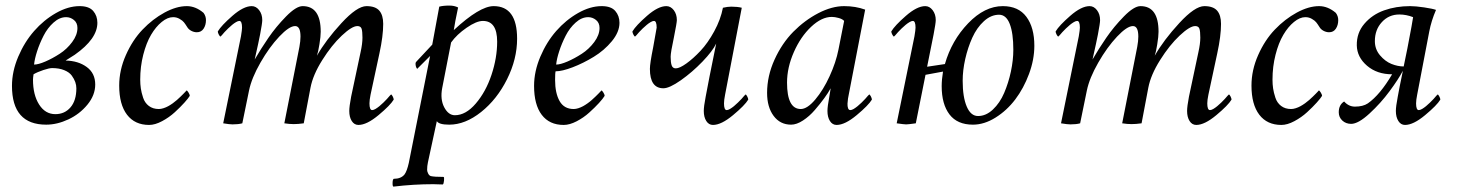

<svg xmlns="http://www.w3.org/2000/svg" viewBox="-20 -447 5292 696"><path d="M103.5 -212.9Q118.7 -212.9 144.3 -223.9Q169.9 -234.9 196.3 -252Q222.7 -269 241.7 -294.7Q260.7 -320.3 260.7 -345.7Q260.7 -364.3 248 -374.5Q235.4 -384.8 219.7 -384.8Q195.8 -384.8 174.1 -365.2Q152.3 -345.7 137.9 -317.4Q123.5 -289.1 114.5 -261.2Q105.5 -233.4 103.5 -212.9ZM333 -364.3Q333 -306.2 251 -248.5Q246.6 -245.1 217.8 -227.5Q263.7 -226.6 294.4 -204.1Q325.2 -181.6 325.2 -140.6Q325.2 -102.1 296.9 -67.6Q268.6 -33.2 227.8 -14.2Q187 4.9 147.5 4.9Q23.4 4.9 23.4 -135.7Q23.4 -188 46.1 -241.5Q68.8 -294.9 103.8 -334.7Q138.7 -374.5 182.9 -399.7Q227.1 -424.8 268.6 -424.8Q302.7 -424.8 317.9 -407.2Q333 -389.6 333 -364.3ZM101.6 -177.7Q99.6 -164.1 99.6 -158.2Q99.6 -103 121.8 -68.1Q144 -33.2 180.7 -33.2Q214.4 -33.2 235.6 -57.9Q256.8 -82.5 256.8 -127Q256.8 -138.2 252.9 -149.4Q249 -160.6 240.2 -172.9Q231.4 -185.1 212.9 -192.6Q194.3 -200.2 168.9 -200.2Q158.7 -200.2 137.2 -193.1Q115.7 -186 101.6 -177.7Z M657.2 -424.8Q689 -424.8 717.8 -400.4Q726.6 -388.7 726.6 -374Q726.6 -356 718 -343Q709.5 -330.1 693.4 -330.1Q683.1 -330.1 673.1 -335.4Q663.1 -340.8 658.2 -349.6Q651.4 -360.4 646.7 -366.2Q642.1 -372.1 631.3 -378.4Q620.6 -384.8 607.4 -384.8Q587.4 -384.8 566.2 -367.4Q544.9 -350.1 527.6 -320.8Q510.3 -291.5 499.3 -248.5Q488.3 -205.6 488.3 -158.2Q488.3 -141.6 490.5 -126.5Q492.7 -111.3 498.8 -92.8Q504.9 -74.2 519.5 -63Q534.2 -51.8 555.7 -51.8Q563.5 -51.8 572.5 -54.7Q581.5 -57.6 589.6 -62Q597.7 -66.4 606.2 -72.5Q614.7 -78.6 621.3 -84.5Q627.9 -90.3 634.5 -96.7Q641.1 -103 645.3 -107.4Q649.4 -111.8 652.8 -115.2L656.2 -119.1Q658.7 -119.1 663.3 -111.6Q668 -104 668 -99.6Q663.1 -91.3 648.7 -75.2Q634.3 -59.1 613.8 -40.3Q593.3 -21.5 567.6 -7.8Q542 5.9 520.5 5.9Q468.8 5.9 440.4 -31.2Q412.1 -68.4 412.1 -136.7Q412.1 -192.9 436.3 -247.3Q460.4 -301.8 496.8 -339.8Q533.2 -377.9 576.4 -401.4Q619.6 -424.8 657.2 -424.8Z M1252.9 -96.7 1287.1 -257.8Q1293.9 -288.6 1293.9 -310.5Q1293.9 -333 1290.8 -342.8Q1287.6 -352.5 1275.4 -352.5Q1255.9 -352.5 1219 -317.9Q1182.1 -283.2 1148.2 -229.2Q1114.3 -175.3 1105.5 -128.9L1081.1 0Q1060.5 2.9 1044.9 2.9Q1029.8 2.9 1010.7 0L1065.4 -277.3Q1069.3 -298.3 1069.3 -314.5Q1069.3 -352.5 1049.8 -352.5Q1028.3 -352.5 992.2 -314.2Q956.1 -275.9 924.1 -220Q892.1 -164.1 882.8 -119.1L858.4 0Q844.2 3.9 823.2 3.9Q812.5 3.9 789.1 0L853.5 -315.4Q857.4 -338.9 857.4 -346.7Q857.4 -371.1 847.7 -371.1Q842.8 -371.1 835.7 -366.9Q828.6 -362.8 821.5 -356.9Q814.5 -351.1 806.9 -343.8Q799.3 -336.4 793.9 -330.6Q788.6 -324.7 784.2 -319.3L779.3 -314.5Q776.9 -314.5 773.2 -321.5Q769.5 -328.6 769.5 -333Q782.2 -354.5 822.5 -389.6Q862.8 -424.8 892.6 -424.8Q908.2 -424.8 919.4 -410.2Q930.7 -395.5 930.7 -374Q930.7 -363.3 922.9 -322.3Q918.5 -298.8 903.3 -231.4Q925.3 -269.5 952.9 -309.8Q980.5 -350.1 1017.1 -387.5Q1053.7 -424.8 1077.1 -424.8Q1142.6 -424.8 1142.6 -332Q1142.6 -314.9 1137.9 -286.4Q1133.3 -257.8 1128.9 -245.1Q1161.1 -301.8 1217.8 -363.3Q1274.4 -424.8 1308.6 -424.8Q1340.8 -424.8 1355 -408.4Q1369.1 -392.1 1369.1 -360.4Q1369.1 -316.4 1355.5 -253.9L1323.2 -103.5Q1319.3 -84 1319.3 -72.3Q1319.3 -47.9 1329.1 -47.9Q1334 -47.9 1341.1 -52Q1348.1 -56.2 1355.2 -62Q1362.3 -67.9 1369.9 -75.2Q1377.4 -82.5 1382.8 -88.4Q1388.2 -94.2 1392.6 -99.6L1397.5 -104.5Q1399.9 -104.5 1403.6 -97.4Q1407.2 -90.3 1407.2 -85.9Q1395 -65.4 1352.3 -29.8Q1309.6 5.9 1279.3 5.9Q1264.2 5.9 1255.1 -8.3Q1246.1 -22.5 1246.1 -44.9Q1246.1 -61 1252.9 -96.7Z M1730.5 -371.1Q1707 -371.1 1671.4 -346.4Q1635.7 -321.8 1615.2 -293L1583 -127.9Q1575.2 -86.9 1590.3 -58.1Q1605.5 -29.3 1628.9 -29.3Q1668.5 -29.3 1704.8 -71.8Q1741.2 -114.3 1761.7 -175.8Q1782.2 -237.3 1782.2 -295.9Q1782.2 -371.1 1730.5 -371.1ZM1769.5 -424.8Q1854.5 -424.8 1854.5 -306.6Q1854.5 -232.9 1818.1 -159.9Q1781.7 -86.9 1724.1 -41Q1666.5 4.9 1608.4 4.9Q1571.3 4.9 1563.5 -7.8L1531.2 141.6Q1528.3 154.8 1528.3 168.9Q1528.3 174.3 1532 181.9Q1535.6 189.5 1542 191.4Q1554.7 194.3 1587.9 194.3Q1590.8 194.8 1589.6 207.5Q1588.4 220.2 1585 221.7Q1578.1 221.7 1566.9 221.2Q1555.7 220.7 1550.8 220.7Q1479 220.7 1406.2 229.5Q1402.8 228.5 1403.1 216.1Q1403.3 203.6 1407.2 201.2Q1433.6 201.2 1446.3 185.5Q1455.1 173.8 1461.9 143.6L1539.1 -244.1L1492.2 -197.3Q1486.3 -204.6 1486.3 -216.8Q1486.3 -220.7 1489.3 -223.6L1546.9 -285.2L1572.3 -422.9Q1586.4 -426.8 1609.4 -426.8Q1627 -426.8 1640.6 -419.9Q1628.4 -362.3 1625 -337.9Q1718.8 -424.8 1769.5 -424.8Z M2161.1 -424.8Q2195.3 -424.8 2210.4 -407.2Q2225.6 -389.6 2225.6 -364.3Q2225.6 -331.1 2198 -297.6Q2170.4 -264.2 2132.3 -241Q2094.2 -217.8 2055.9 -203.1Q2017.6 -188.5 1994.1 -188.5Q1992.2 -182.6 1992.2 -157.2Q1992.2 -109.4 2008.5 -80.6Q2024.9 -51.8 2059.6 -51.8Q2067.4 -51.8 2076.4 -54.7Q2085.4 -57.6 2093.5 -62Q2101.6 -66.4 2110.1 -72.5Q2118.7 -78.6 2125.2 -84.5Q2131.8 -90.3 2138.4 -96.7Q2145 -103 2149.2 -107.4Q2153.3 -111.8 2156.7 -115.2L2160.2 -119.1Q2162.6 -119.1 2167.2 -111.6Q2171.9 -104 2171.9 -99.6Q2166 -89.8 2151.4 -73.7Q2136.7 -57.6 2116.2 -39.1Q2095.7 -20.5 2070.3 -7.3Q2044.9 5.9 2023.4 5.9Q1971.7 5.9 1943.8 -30.8Q1916 -67.4 1916 -135.7Q1916 -188 1938.7 -241.5Q1961.4 -294.9 1996.3 -334.7Q2031.2 -374.5 2075.4 -399.7Q2119.6 -424.8 2161.1 -424.8ZM1996.1 -212.9Q2011.2 -212.9 2036.9 -223.9Q2062.5 -234.9 2088.9 -252Q2115.2 -269 2134.3 -294.7Q2153.3 -320.3 2153.3 -345.7Q2153.3 -364.3 2140.6 -374.5Q2127.9 -384.8 2112.3 -384.8Q2088.4 -384.8 2066.7 -365.2Q2044.9 -345.7 2030.5 -317.4Q2016.1 -289.1 2007.1 -261.2Q1998 -233.4 1996.1 -212.9Z M2411.1 -241.2Q2411.1 -220.7 2414.8 -210Q2418.5 -199.2 2429.7 -199.2Q2443.4 -199.2 2468 -216.8Q2492.7 -234.4 2519.3 -262.7Q2545.9 -291 2569.1 -333.5Q2592.3 -376 2600.6 -418.9Q2617.7 -422.9 2630.9 -422.9Q2653.3 -422.9 2668.9 -418.9L2608.4 -103.5Q2604.5 -84 2604.5 -72.3Q2604.5 -47.9 2614.3 -47.9Q2619.1 -47.9 2626.2 -52Q2633.3 -56.2 2640.4 -62Q2647.5 -67.9 2655 -75.2Q2662.6 -82.5 2668 -88.4Q2673.3 -94.2 2677.7 -99.6L2682.6 -104.5Q2685.1 -104.5 2688.7 -97.4Q2692.4 -90.3 2692.4 -85.9Q2680.2 -65.4 2637.5 -29.8Q2594.7 5.9 2564.5 5.9Q2549.3 5.9 2540.3 -8.3Q2531.2 -22.5 2531.2 -44.9Q2531.2 -61 2538.1 -96.7Q2547.4 -148.4 2576.2 -289.1Q2563.5 -262.2 2526.4 -223.6Q2489.3 -185.1 2448 -156Q2406.7 -127 2384.8 -127Q2335.9 -127 2335.9 -197.3Q2335.9 -216.8 2347.7 -275.4Q2360.4 -345.2 2360.4 -346.7Q2360.4 -371.1 2350.6 -371.1Q2345.7 -371.1 2338.6 -366.9Q2331.5 -362.8 2324.5 -356.9Q2317.4 -351.1 2309.8 -343.8Q2302.2 -336.4 2296.9 -330.6Q2291.5 -324.7 2287.1 -319.3L2282.2 -314.5Q2279.8 -314.5 2276.1 -321.5Q2272.5 -328.6 2272.5 -333Q2285.2 -354.5 2325.4 -389.6Q2365.7 -424.8 2395.5 -424.8Q2411.1 -424.8 2422.4 -410.2Q2433.6 -395.5 2433.6 -374Q2433.6 -365.2 2422.9 -311.5Q2411.1 -256.8 2411.1 -241.2Z M3040 -424.8Q3081.5 -424.8 3116.2 -412.1L3056.6 -103.5Q3055.2 -97.7 3054 -89.6Q3052.7 -81.5 3052.2 -71.5Q3051.8 -61.5 3054.2 -54.7Q3056.6 -47.9 3062.5 -47.9Q3067.4 -47.9 3074.5 -52Q3081.5 -56.2 3088.6 -62Q3095.7 -67.9 3103.3 -75.2Q3110.8 -82.5 3116.2 -88.4Q3121.6 -94.2 3126 -99.6L3130.9 -104.5Q3133.3 -104.5 3137 -97.4Q3140.6 -90.3 3140.6 -85.9Q3128.4 -65.4 3085.7 -29.8Q3043 5.9 3012.7 5.9Q2997.6 5.9 2988.5 -8.3Q2979.5 -22.5 2979.5 -44.9Q2979.5 -61 2986.3 -96.7Q2990.2 -120.1 2991.2 -127Q2982.4 -110.8 2968 -91.1Q2953.6 -71.3 2933.8 -48.3Q2914.1 -25.4 2890.9 -10.3Q2867.7 4.9 2847.7 4.9Q2808.1 4.9 2784.4 -26.9Q2760.7 -58.6 2760.7 -110.4Q2760.7 -171.4 2787.6 -230.7Q2814.5 -290 2855.7 -331.8Q2897 -373.5 2946.3 -399.2Q2995.6 -424.8 3040 -424.8ZM2995.1 -385.7Q2958.5 -385.7 2920.4 -349.9Q2882.3 -314 2857.7 -258.1Q2833 -202.1 2833 -147.5Q2833 -51.8 2882.8 -51.8Q2906.2 -51.8 2935.3 -86.2Q2964.4 -120.6 2987.3 -170.7Q3010.3 -220.7 3019.5 -267.6L3040 -371.1Q3034.2 -377.9 3020.3 -381.8Q3006.3 -385.7 2995.1 -385.7Z M3615.2 -424.8Q3671.9 -424.8 3700.7 -386Q3729.5 -347.2 3729.5 -281.2Q3729.5 -231 3710.2 -179Q3690.9 -127 3660.4 -86.7Q3629.9 -46.4 3588.9 -20.8Q3547.9 4.9 3506.8 4.9Q3450.2 4.9 3421.9 -32.2Q3393.6 -69.3 3393.6 -134.8Q3393.6 -158.2 3398.4 -187.5L3335 -175.8L3299.8 0Q3272.5 3.9 3264.6 3.9Q3257.8 3.9 3230.5 0L3294.9 -315.4Q3298.8 -338.9 3298.8 -346.7Q3298.8 -371.1 3289.1 -371.1Q3284.2 -371.1 3277.1 -366.9Q3270 -362.8 3262.9 -356.9Q3255.9 -351.1 3248.3 -343.8Q3240.7 -336.4 3235.4 -330.6Q3230 -324.7 3225.6 -319.3L3220.7 -314.5Q3218.3 -314.5 3214.6 -321.5Q3210.9 -328.6 3210.9 -333Q3223.6 -354.5 3263.9 -389.6Q3304.2 -424.8 3334 -424.8Q3349.6 -424.8 3360.8 -410.2Q3372.1 -395.5 3372.1 -374Q3372.1 -363.3 3364.3 -322.3L3340.8 -205.1L3405.3 -214.8Q3429.7 -300.3 3489.5 -362.5Q3549.3 -424.8 3615.2 -424.8ZM3601.6 -393.6Q3572.3 -393.6 3546.6 -370.1Q3521 -346.7 3504.6 -310.5Q3488.3 -274.4 3479 -233.2Q3469.7 -191.9 3469.7 -154.3Q3469.7 -95.2 3484.4 -60.8Q3499 -26.4 3525.4 -26.4Q3554.2 -26.4 3579.3 -50Q3604.5 -73.7 3620.1 -110.1Q3635.7 -146.5 3644.5 -187.7Q3653.3 -229 3653.3 -266.6Q3653.3 -326.7 3640.4 -360.1Q3627.4 -393.6 3601.6 -393.6Z M4290 -96.7 4324.2 -257.8Q4331.1 -288.6 4331.1 -310.5Q4331.1 -333 4327.9 -342.8Q4324.7 -352.5 4312.5 -352.5Q4293 -352.5 4256.1 -317.9Q4219.2 -283.2 4185.3 -229.2Q4151.4 -175.3 4142.6 -128.9L4118.2 0Q4097.7 2.9 4082 2.9Q4066.9 2.9 4047.9 0L4102.5 -277.3Q4106.4 -298.3 4106.4 -314.5Q4106.4 -352.5 4086.9 -352.5Q4065.4 -352.5 4029.3 -314.2Q3993.2 -275.9 3961.2 -220Q3929.2 -164.1 3919.9 -119.1L3895.5 0Q3881.3 3.9 3860.4 3.9Q3849.6 3.9 3826.2 0L3890.6 -315.4Q3894.5 -338.9 3894.5 -346.7Q3894.5 -371.1 3884.8 -371.1Q3879.9 -371.1 3872.8 -366.9Q3865.7 -362.8 3858.6 -356.9Q3851.6 -351.1 3844 -343.8Q3836.4 -336.4 3831.1 -330.6Q3825.7 -324.7 3821.3 -319.3L3816.4 -314.5Q3814 -314.5 3810.3 -321.5Q3806.6 -328.6 3806.6 -333Q3819.3 -354.5 3859.6 -389.6Q3899.9 -424.8 3929.7 -424.8Q3945.3 -424.8 3956.5 -410.2Q3967.8 -395.5 3967.8 -374Q3967.8 -363.3 3960 -322.3Q3955.6 -298.8 3940.4 -231.4Q3962.4 -269.5 3990 -309.8Q4017.6 -350.1 4054.2 -387.5Q4090.8 -424.8 4114.3 -424.8Q4179.7 -424.8 4179.7 -332Q4179.7 -314.9 4175 -286.4Q4170.4 -257.8 4166 -245.1Q4198.2 -301.8 4254.9 -363.3Q4311.5 -424.8 4345.7 -424.8Q4377.9 -424.8 4392.1 -408.4Q4406.2 -392.1 4406.2 -360.4Q4406.2 -316.4 4392.6 -253.9L4360.4 -103.5Q4356.4 -84 4356.4 -72.3Q4356.4 -47.9 4366.2 -47.9Q4371.1 -47.9 4378.2 -52Q4385.3 -56.2 4392.3 -62Q4399.4 -67.9 4407 -75.2Q4414.6 -82.5 4419.9 -88.4Q4425.3 -94.2 4429.7 -99.6L4434.6 -104.5Q4437 -104.5 4440.7 -97.4Q4444.3 -90.3 4444.3 -85.9Q4432.1 -65.4 4389.4 -29.8Q4346.7 5.9 4316.4 5.9Q4301.3 5.9 4292.2 -8.3Q4283.2 -22.5 4283.2 -44.9Q4283.2 -61 4290 -96.7Z M4761.7 -424.8Q4793.5 -424.8 4822.3 -400.4Q4831.1 -388.7 4831.1 -374Q4831.1 -356 4822.5 -343Q4814 -330.1 4797.9 -330.1Q4787.6 -330.1 4777.6 -335.4Q4767.6 -340.8 4762.7 -349.6Q4755.9 -360.4 4751.2 -366.2Q4746.6 -372.1 4735.8 -378.4Q4725.1 -384.8 4711.9 -384.8Q4691.9 -384.8 4670.7 -367.4Q4649.4 -350.1 4632.1 -320.8Q4614.7 -291.5 4603.8 -248.5Q4592.8 -205.6 4592.8 -158.2Q4592.8 -141.6 4595 -126.5Q4597.2 -111.3 4603.3 -92.8Q4609.4 -74.2 4624 -63Q4638.7 -51.8 4660.2 -51.8Q4668 -51.8 4677 -54.7Q4686 -57.6 4694.1 -62Q4702.1 -66.4 4710.7 -72.5Q4719.2 -78.6 4725.8 -84.5Q4732.4 -90.3 4739 -96.7Q4745.6 -103 4749.8 -107.4Q4753.9 -111.8 4757.3 -115.2L4760.7 -119.1Q4763.2 -119.1 4767.8 -111.6Q4772.5 -104 4772.5 -99.6Q4767.6 -91.3 4753.2 -75.2Q4738.8 -59.1 4718.3 -40.3Q4697.8 -21.5 4672.1 -7.8Q4646.5 5.9 4625 5.9Q4573.2 5.9 4544.9 -31.2Q4516.6 -68.4 4516.6 -136.7Q4516.6 -192.9 4540.8 -247.3Q4564.9 -301.8 4601.3 -339.8Q4637.7 -377.9 4680.9 -401.4Q4724.1 -424.8 4761.7 -424.8Z M5091.8 -424.8Q5111.3 -424.8 5142.6 -420.2Q5173.8 -415.5 5185.5 -411.1Q5168.5 -371.6 5161.1 -333L5117.2 -103.5Q5113.3 -84 5113.3 -72.3Q5113.3 -47.9 5123 -47.9Q5127.9 -47.9 5135 -52Q5142.1 -56.2 5149.2 -62Q5156.2 -67.9 5163.8 -75.2Q5171.4 -82.5 5176.8 -88.4Q5182.1 -94.2 5186.5 -99.6L5191.4 -104.5Q5193.8 -104.5 5197.5 -97.4Q5201.2 -90.3 5201.2 -85.9Q5189 -65.4 5146.2 -29.8Q5103.5 5.9 5073.2 5.9Q5058.1 5.9 5049.1 -8.3Q5040 -22.5 5040 -44.9Q5040 -61 5046.9 -96.7Q5051.3 -122.1 5065.4 -190.4Q5049.3 -159.7 5017.3 -116.5Q4985.4 -73.2 4944.6 -35.6Q4903.8 2 4877.9 2Q4858.9 2 4845.9 -10Q4833 -22 4833 -40Q4833 -66.9 4852.5 -79.1Q4869.1 -60.5 4891.6 -60.5Q4920.9 -60.5 4938.5 -72.3Q4982.9 -103.5 5026.4 -177.7Q4971.7 -177.7 4935.5 -208.7Q4899.4 -239.7 4898.4 -282.2Q4897.5 -327.6 4925.8 -360.8Q4954.1 -394 4997.3 -409.4Q5040.5 -424.8 5091.8 -424.8ZM4963.9 -297.9Q4963.9 -268.6 4982.4 -246.6Q5001 -224.6 5023.9 -215.3Q5046.9 -206.1 5068.4 -206.1Q5073.2 -227.1 5081.8 -271.7Q5090.3 -316.4 5096.7 -350.6L5102.5 -384.8Q5077.6 -394.5 5052.7 -394.5Q5014.6 -394.5 4989.3 -366.9Q4963.9 -339.4 4963.9 -297.9Z"/></svg>

Font: Crimson
Style: Italic
Weight: 400
Italic angle: -11°
Version: Version 0.8